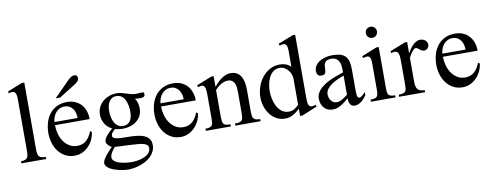

<svg xmlns="http://www.w3.org/2000/svg" viewBox="-59 -814 3266 1269"><g transform="rotate(-10 1574.0 -180.0)"><path d="M27.8 0V-14.2Q45.4 -14.2 55.4 -18.3Q65.4 -22.5 70.6 -30.3Q75.7 -38.1 76.9 -49.6Q78.1 -61 78.1 -76.2V-414.6Q78.1 -426.8 77.4 -437.7Q76.7 -448.7 73.7 -457Q70.8 -465.3 65.4 -470.2Q60.1 -475.1 50.8 -475.1Q44.9 -475.1 39.6 -473.9Q34.2 -472.7 27.8 -470.2L22 -482.9L123 -522.9H139.2V-76.2Q139.2 -59.1 140.9 -47.4Q142.6 -35.6 148.2 -28.3Q153.8 -21 164.6 -17.6Q175.3 -14.2 193.8 -14.2V0Z M522.9 -123Q519 -96.7 507.6 -72.5Q496.1 -48.3 478 -29.8Q460 -11.2 436.3 0Q412.6 11.2 384.8 11.2Q348.6 11.2 321 -3.9Q293.5 -19 274.9 -43.9Q256.3 -68.8 247.1 -100.3Q237.8 -131.8 237.8 -165Q237.8 -201.7 247.3 -234.6Q256.8 -267.6 276.1 -292.5Q295.4 -317.4 325 -332.3Q354.5 -347.2 394 -347.2Q424.3 -347.2 448.2 -336.9Q472.2 -326.7 488.8 -308.3Q505.4 -290 514.2 -264.9Q522.9 -239.7 522.9 -210H290Q290 -182.6 297.4 -154.3Q304.7 -126 319.8 -102.8Q335 -79.6 358.2 -64.7Q381.3 -49.8 413.1 -49.8Q432.6 -49.8 448 -55.9Q463.4 -62 475.3 -73Q487.3 -84 496.1 -98.9Q504.9 -113.8 511.7 -130.9ZM445.8 -231Q445.8 -247.6 441.7 -263.9Q437.5 -280.3 428.5 -292.7Q419.4 -305.2 405.8 -313Q392.1 -320.8 373 -320.8Q354 -320.8 339.4 -313.2Q324.7 -305.7 314.2 -293.2Q303.7 -280.8 297.6 -264.4Q291.5 -248 290 -231ZM494.1 -490.7Q494.1 -478 485.4 -469Q476.6 -460 464.4 -452.1L355.5 -383.8H325.2L429.2 -488.8Q438.5 -498 449.7 -505.4Q460.9 -512.7 474.6 -512.7Q483.9 -512.7 489 -505.9Q494.1 -499 494.1 -490.7Z M907.7 -307.1Q907.7 -295.4 898.4 -291.7Q889.2 -288.1 877 -288.1Q867.2 -288.1 857.4 -288.8Q847.7 -289.6 840.8 -290Q851.6 -275.9 856.2 -258.1Q860.8 -240.2 860.8 -223.1Q860.8 -194.8 849.9 -173.6Q838.9 -152.3 820.3 -137.9Q801.8 -123.5 777.8 -116.2Q753.9 -108.9 728 -108.9Q715.3 -108.9 702.4 -110.6Q689.5 -112.3 676.8 -116.2Q667 -108.4 658 -98.1Q648.9 -87.9 648.9 -75.2Q648.9 -64 659.9 -59.1Q670.9 -54.2 688.7 -52.2Q706.5 -50.3 729.5 -50.3Q752.4 -50.3 776.4 -49.3Q800.3 -48.3 823.2 -44.9Q846.2 -41.5 864 -33Q881.8 -24.4 892.8 -9.3Q903.8 5.9 903.8 30.8Q903.8 53.2 895 71.8Q886.2 90.3 871.6 105.2Q856.9 120.1 837.6 130.9Q818.4 141.6 797.4 148.9Q776.4 156.2 754.9 159.7Q733.4 163.1 714.8 163.1Q705.6 163.1 690.7 161.4Q675.8 159.7 659.4 156Q643.1 152.3 626.5 146.7Q609.9 141.1 596.7 133.3Q583.5 125.5 575.2 115.5Q566.9 105.5 566.9 92.8Q566.9 82.5 575 68.6Q583 54.7 594 41.3Q605 27.8 616.5 15.9Q627.9 3.9 634.8 -2.9Q629.9 -5.9 624 -10.3Q618.2 -14.6 612.8 -20Q607.4 -25.4 603.8 -31.5Q600.1 -37.6 600.1 -43.9Q600.1 -54.2 606.4 -65.7Q612.8 -77.1 622.1 -87.9Q631.3 -98.6 641.4 -107.9Q651.4 -117.2 658.7 -123Q644 -129.9 632.1 -140.6Q620.1 -151.4 611.8 -164.8Q603.5 -178.2 599.1 -193.6Q594.7 -209 594.7 -225.1Q594.7 -253.4 605.7 -276.1Q616.7 -298.8 635.3 -314.5Q653.8 -330.1 678 -338.6Q702.1 -347.2 729 -347.2Q745.1 -347.2 760.5 -343Q775.9 -338.9 791 -334Q806.2 -329.1 821.3 -325Q836.4 -320.8 852.1 -320.8Q861.8 -320.8 871.6 -322Q881.3 -323.2 891.1 -323.2Q900.9 -323.2 904.3 -321.3Q907.7 -319.3 907.7 -307.1ZM795.9 -212.9Q795.9 -230 792.7 -250.2Q789.6 -270.5 781.2 -288.1Q772.9 -305.7 758.8 -317.4Q744.6 -329.1 723.1 -329.1Q704.6 -329.1 692.1 -321Q679.7 -313 672.4 -300.5Q665 -288.1 661.9 -272.2Q658.7 -256.3 658.7 -241.2Q658.7 -223.6 661.9 -203.6Q665 -183.6 673.6 -166.5Q682.1 -149.4 696.5 -138.2Q710.9 -127 732.9 -127Q752 -127 764.2 -134.3Q776.4 -141.6 783.4 -153.8Q790.5 -166 793.2 -181.4Q795.9 -196.8 795.9 -212.9ZM877 44.9Q877 37.6 873.8 32.2Q870.6 26.9 865.5 23.2Q860.4 19.5 853.8 17.1Q847.2 14.6 840.8 13.2Q826.7 9.8 802.2 7.8Q777.8 5.9 750.7 4.6Q723.6 3.4 697.8 2.4Q671.9 1.5 654.8 0Q649.4 5.9 643.6 13.4Q637.7 21 632.3 29.5Q627 38.1 623.5 47.1Q620.1 56.2 620.1 64.9Q620.1 76.2 627.4 84.5Q634.8 92.8 646.2 98.6Q657.7 104.5 672.1 108.4Q686.5 112.3 700.7 114.5Q714.8 116.7 727.3 117.4Q739.7 118.2 748 118.2Q764.6 118.2 786.9 115Q809.1 111.8 829.1 103.5Q849.1 95.2 863 81.1Q877 66.9 877 44.9Z M1234.9 -123Q1231 -96.7 1219.5 -72.5Q1208 -48.3 1189.9 -29.8Q1171.9 -11.2 1148.2 0Q1124.5 11.2 1096.7 11.2Q1060.5 11.2 1033 -3.9Q1005.4 -19 986.8 -43.9Q968.3 -68.8 959 -100.3Q949.7 -131.8 949.7 -165Q949.7 -201.7 959.2 -234.6Q968.8 -267.6 988 -292.5Q1007.3 -317.4 1036.9 -332.3Q1066.4 -347.2 1106 -347.2Q1136.2 -347.2 1160.2 -336.9Q1184.1 -326.7 1200.7 -308.3Q1217.3 -290 1226.1 -264.9Q1234.9 -239.7 1234.9 -210H1002Q1002 -182.6 1009.3 -154.3Q1016.6 -126 1031.7 -102.8Q1046.9 -79.6 1070.1 -64.7Q1093.3 -49.8 1125 -49.8Q1144.5 -49.8 1159.9 -55.9Q1175.3 -62 1187.3 -73Q1199.2 -84 1208 -98.9Q1216.8 -113.8 1223.6 -130.9ZM1157.7 -231Q1157.7 -247.6 1153.6 -263.9Q1149.4 -280.3 1140.4 -292.7Q1131.3 -305.2 1117.7 -313Q1104 -320.8 1085 -320.8Q1065.9 -320.8 1051.3 -313.2Q1036.6 -305.7 1026.1 -293.2Q1015.6 -280.8 1009.5 -264.4Q1003.4 -248 1002 -231Z M1463.9 0V-14.2Q1482.9 -14.2 1493.9 -17.1Q1504.9 -20 1510.5 -27.1Q1516.1 -34.2 1517.6 -46.1Q1519 -58.1 1519 -76.2V-213.9Q1519 -228 1517.8 -243.7Q1516.6 -259.3 1511.2 -272.2Q1505.9 -285.2 1495.1 -293.5Q1484.4 -301.8 1465.8 -301.8Q1452.6 -301.8 1440.4 -297.6Q1428.2 -293.5 1417.2 -286.9Q1406.2 -280.3 1396.7 -271.5Q1387.2 -262.7 1378.9 -253.9V-76.2Q1378.9 -58.6 1380.4 -46.6Q1381.8 -34.7 1387.2 -27.3Q1392.6 -20 1403.6 -17.1Q1414.6 -14.2 1433.6 -14.2V0H1265.6V-14.2Q1284.2 -14.2 1294.4 -17.8Q1304.7 -21.5 1309.8 -29.1Q1314.9 -36.6 1315.9 -48.3Q1316.9 -60.1 1316.9 -76.2V-231.4Q1316.9 -244.1 1316.2 -256.1Q1315.4 -268.1 1312.7 -277.6Q1310.1 -287.1 1304.9 -293Q1299.8 -298.8 1291 -298.8Q1284.7 -298.8 1278.3 -297.1Q1272 -295.4 1265.6 -293L1260.7 -306.2L1363.8 -347.2H1378.9V-275.9Q1389.2 -288.1 1401.6 -300.8Q1414.1 -313.5 1428.2 -323.7Q1442.4 -334 1458.5 -340.6Q1474.6 -347.2 1491.7 -347.2Q1519 -347.2 1536.4 -335.9Q1553.7 -324.7 1563.5 -306.4Q1573.2 -288.1 1576.7 -265.4Q1580.1 -242.7 1580.1 -220.2V-76.2Q1580.1 -60.1 1581.5 -48.3Q1583 -36.6 1588.1 -29.1Q1593.3 -21.5 1603.8 -17.8Q1614.3 -14.2 1632.8 -14.2V0Z M1911.6 11.2H1896V-38.1Q1875.5 -16.6 1850.8 -2.7Q1826.2 11.2 1796.9 11.2Q1763.7 11.2 1738 -3.4Q1712.4 -18.1 1694.8 -41.7Q1677.2 -65.4 1668 -95Q1658.7 -124.5 1658.7 -153.8Q1658.7 -189 1669.9 -223.4Q1681.2 -257.8 1702.4 -285.4Q1723.6 -313 1754.2 -330.1Q1784.7 -347.2 1822.8 -347.2Q1843.3 -347.2 1862.1 -340.6Q1880.9 -334 1896 -318.8V-428.2Q1896 -450.2 1889.9 -462.6Q1883.8 -475.1 1869.6 -475.1Q1862.8 -475.1 1856.7 -473.9Q1850.6 -472.7 1843.8 -470.2L1838.9 -482.9L1940.9 -522.9H1957V-103.5Q1957 -88.9 1957.8 -76.9Q1958.5 -64.9 1961.2 -56.4Q1963.9 -47.9 1969.2 -43Q1974.6 -38.1 1983.9 -38.1Q1989.7 -38.1 1996.3 -39.8Q2002.9 -41.5 2009.8 -43.9L2013.7 -30.8ZM1896 -237.8Q1896 -253.4 1890.1 -269Q1884.3 -284.7 1873.8 -297.1Q1863.3 -309.6 1848.9 -317.4Q1834.5 -325.2 1817.9 -325.2Q1791.5 -325.2 1773.9 -311Q1756.3 -296.9 1745.8 -275.6Q1735.4 -254.4 1731 -229.7Q1726.6 -205.1 1726.6 -184.1Q1726.6 -160.6 1731.9 -133.8Q1737.3 -106.9 1749.3 -83.7Q1761.2 -60.5 1781 -45.2Q1800.8 -29.8 1829.6 -29.8Q1849.6 -29.8 1866.5 -39.8Q1883.3 -49.8 1896 -64Z M2344.7 -48.8Q2337.9 -39.6 2329.3 -29.5Q2320.8 -19.5 2310.8 -11.5Q2300.8 -3.4 2289.1 1.7Q2277.3 6.8 2264.6 6.8Q2252.9 6.8 2245.4 2Q2237.8 -2.9 2233.4 -11Q2229 -19 2227.3 -28.8Q2225.6 -38.6 2225.6 -48.8Q2213.4 -39.1 2201.2 -29.3Q2189 -19.5 2175.8 -11.5Q2162.6 -3.4 2148.4 1.7Q2134.3 6.8 2117.7 6.8Q2098.6 6.8 2083.7 0.2Q2068.8 -6.3 2058.6 -18.1Q2048.3 -29.8 2043 -45.7Q2037.6 -61.5 2037.6 -80.1Q2037.6 -100.6 2047.1 -117.7Q2056.6 -134.8 2072.3 -148.9Q2087.9 -163.1 2107.9 -174.6Q2127.9 -186 2148.9 -195.1Q2169.9 -204.1 2189.9 -210.9Q2210 -217.8 2225.6 -223.1V-236.8Q2225.6 -253.9 2223.4 -269.8Q2221.2 -285.6 2214.4 -298.1Q2207.5 -310.5 2195.3 -317.9Q2183.1 -325.2 2162.6 -325.2Q2145.5 -325.2 2135.7 -320.6Q2126 -315.9 2120.8 -307.4Q2115.7 -298.8 2114.3 -287.4Q2112.8 -275.9 2112.8 -262.2Q2112.8 -245.6 2106.4 -236.3Q2100.1 -227.1 2081.5 -227.1Q2064.5 -227.1 2057.6 -236.8Q2050.8 -246.6 2050.8 -262.2Q2050.8 -285.2 2063 -301.3Q2075.2 -317.4 2093.5 -327.6Q2111.8 -337.9 2133.3 -342.5Q2154.8 -347.2 2173.8 -347.2Q2205.6 -347.2 2227.3 -341.1Q2249 -335 2262.2 -321Q2275.4 -307.1 2281 -285.2Q2286.6 -263.2 2286.6 -231.9V-117.2Q2286.6 -109.9 2286.6 -101.6Q2286.6 -93.3 2286.9 -85.2Q2287.1 -77.1 2287.4 -70.1Q2287.6 -63 2288.6 -58.1Q2289.6 -51.3 2293 -45.7Q2296.4 -40 2304.7 -40Q2308.6 -40 2314.5 -43.7Q2320.3 -47.4 2326.2 -52.2Q2332 -57.1 2337.2 -62Q2342.3 -66.9 2344.7 -69.8ZM2225.6 -202.1Q2207 -195.3 2185.1 -185.5Q2163.1 -175.8 2144 -162.8Q2125 -149.9 2112.3 -133.5Q2099.6 -117.2 2099.6 -97.2Q2099.6 -85.9 2103 -75.2Q2106.4 -64.5 2113.3 -55.7Q2120.1 -46.9 2129.6 -41.5Q2139.2 -36.1 2151.9 -36.1Q2161.6 -36.1 2171.4 -39.6Q2181.2 -43 2190.7 -48.6Q2200.2 -54.2 2209.2 -60.8Q2218.3 -67.4 2225.6 -73.2Z M2493.7 -452.1Q2493.7 -436.5 2482.9 -425.3Q2472.2 -414.1 2456.5 -414.1Q2440.9 -414.1 2429.9 -424.8Q2418.9 -435.5 2418.9 -452.1Q2418.9 -467.8 2429.9 -478.3Q2440.9 -488.8 2456.5 -488.8Q2471.7 -488.8 2482.7 -478Q2493.7 -467.3 2493.7 -452.1ZM2373.5 0V-14.2Q2390.1 -14.2 2400.4 -16.6Q2410.6 -19 2416.3 -25.4Q2421.9 -31.7 2423.8 -42.2Q2425.8 -52.7 2425.8 -68.8V-249Q2425.8 -257.3 2425 -266.1Q2424.3 -274.9 2421.6 -282.2Q2418.9 -289.6 2413.8 -294.2Q2408.7 -298.8 2399.9 -298.8Q2394 -298.8 2387.2 -297.1Q2380.4 -295.4 2373.5 -293L2368.7 -306.2L2470.7 -347.2H2486.8V-68.8Q2486.8 -52.7 2488.8 -42.2Q2490.7 -31.7 2496.3 -25.4Q2502 -19 2512 -16.6Q2522 -14.2 2538.6 -14.2V0Z M2812.5 -306.2Q2812.5 -292.5 2802.5 -282.2Q2792.5 -272 2778.8 -272Q2769.5 -272 2762.7 -276.1Q2755.9 -280.3 2749.8 -284.9Q2743.7 -289.6 2738.3 -293.7Q2732.9 -297.9 2726.6 -297.9Q2715.8 -297.9 2702.6 -281.2Q2689.5 -264.6 2677.7 -241.2V-78.1Q2677.7 -45.9 2689.9 -30Q2702.1 -14.2 2736.8 -14.2V0H2562.5V-14.2Q2581.5 -14.2 2592 -17.1Q2602.5 -20 2607.9 -27.3Q2613.3 -34.7 2614.5 -46.6Q2615.7 -58.6 2615.7 -76.2V-221.7Q2615.7 -239.3 2615 -253.2Q2614.3 -267.1 2611.3 -277.1Q2608.4 -287.1 2602.3 -292.5Q2596.2 -297.9 2585.4 -297.9Q2574.7 -297.9 2562.5 -293L2558.6 -306.2L2662.6 -347.2H2677.7V-271Q2684.1 -282.7 2692.9 -295.9Q2701.7 -309.1 2712.6 -320.6Q2723.6 -332 2736.6 -339.6Q2749.5 -347.2 2764.6 -347.2Q2773.4 -347.2 2782.2 -344.5Q2791 -341.8 2797.6 -336.4Q2804.2 -331.1 2808.3 -323.5Q2812.5 -315.9 2812.5 -306.2Z M3126.5 -123Q3122.6 -96.7 3111.1 -72.5Q3099.6 -48.3 3081.5 -29.8Q3063.5 -11.2 3039.8 0Q3016.1 11.2 2988.3 11.2Q2952.1 11.2 2924.6 -3.9Q2897 -19 2878.4 -43.9Q2859.9 -68.8 2850.6 -100.3Q2841.3 -131.8 2841.3 -165Q2841.3 -201.7 2850.8 -234.6Q2860.4 -267.6 2879.6 -292.5Q2898.9 -317.4 2928.5 -332.3Q2958 -347.2 2997.6 -347.2Q3027.8 -347.2 3051.8 -336.9Q3075.7 -326.7 3092.3 -308.3Q3108.9 -290 3117.7 -264.9Q3126.5 -239.7 3126.5 -210H2893.6Q2893.6 -182.6 2900.9 -154.3Q2908.2 -126 2923.3 -102.8Q2938.5 -79.6 2961.7 -64.7Q2984.9 -49.8 3016.6 -49.8Q3036.1 -49.8 3051.5 -55.9Q3066.9 -62 3078.9 -73Q3090.8 -84 3099.6 -98.9Q3108.4 -113.8 3115.2 -130.9ZM3049.3 -231Q3049.3 -247.6 3045.2 -263.9Q3041 -280.3 3032 -292.7Q3022.9 -305.2 3009.3 -313Q2995.6 -320.8 2976.6 -320.8Q2957.5 -320.8 2942.9 -313.2Q2928.2 -305.7 2917.7 -293.2Q2907.2 -280.8 2901.1 -264.4Q2895 -248 2893.6 -231Z"/></g></svg>

Font: Scheherazade
Style: Regular
Weight: 400
Designer: SIL International
Foundry: SIL International
Version: Version 2.100 (build 932/914)